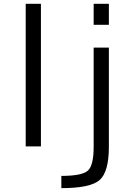

<svg xmlns="http://www.w3.org/2000/svg" viewBox="-20 -770 708 1010"><path d="M472.7 -639.6V-750H552.7V-639.6ZM472.7 -519.5H552.7V2.9Q552.7 133.8 504.4 176.8Q456.1 219.7 302.7 219.7V155.3Q412.1 155.3 442.4 127.4Q472.7 99.6 472.7 2.9ZM115.2 0V-750H195.3V0Z"/></svg>

Font: Gen Shin Gothic Normal
Style: Regular
Weight: 300
Designer: [Source Han Sans]
Ryoko NISHIZUKA  (kana & ideographs); Paul D. Hunt (Latin, Greek & Cyrillic); Wenlong ZHANG  (bopomofo
Version: Version 1.002.20150607